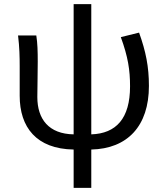

<svg xmlns="http://www.w3.org/2000/svg" viewBox="-20 -716 809 936"><path d="M339 200H425V13C601 9 706 -101 706 -297C706 -391 691 -465 658 -557L569 -535C604 -439 614 -375 614 -295C614 -138 546 -65 425 -61V-696H339V-61C218 -63 162 -135 162 -243C162 -278 164 -357 164 -416C164 -464 163 -505 157 -543H68C75 -486 76 -438 76 -394V-249C76 -96 157 10 339 13Z"/></svg>

Font: Noto Sans Mono CJK HK
Style: Regular
Weight: 400
Designer: Ryoko NISHIZUKA 西塚涼子 (kana, bopomofo & ideographs); Paul D. Hunt (Latin, Greek & Cyrillic); Sandoll Communications 산돌커뮤니
Foundry: Adobe
Version: Version 2.004;hotconv 1.0.118;makeotfexe 2.5.65603